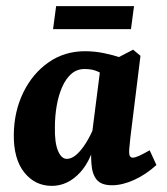

<svg xmlns="http://www.w3.org/2000/svg" viewBox="-20 -597 543 626"><path d="M149 9Q94 9 59 -35Q24 -79 25 -159Q26 -234 56 -295.5Q86 -357 138 -393.5Q190 -430 257 -430Q289 -430 320 -423.5Q351 -417 374 -409L338 -340Q319 -354 300.5 -363Q282 -372 256 -372Q231 -372 213 -356.5Q195 -341 183 -314Q171 -287 165 -253Q159 -219 159 -182Q158 -132 169 -105.5Q180 -79 198 -79Q211 -79 224.5 -89Q238 -99 253 -120Q268 -141 282 -172L297 -165Q282 -79 241.5 -35Q201 9 149 9ZM345 7Q310 7 295 -11.5Q280 -30 278 -65Q277 -78 277 -100Q277 -122 277 -137L308 -380L414 -435L438 -415L405 -148Q404 -136 402.5 -122.5Q401 -109 401 -101Q401 -83 413 -83Q420 -83 432.5 -88.5Q445 -94 468 -107L490 -59Q456 -28 417.5 -10.5Q379 7 345 7ZM163 -577H417L407 -502H153Z"/></svg>

Font: Yrsa
Style: Italic
Weight: 400
Italic angle: -7.10001°
Designer: Anna Giedrys (Yrsa+Rasa design), David Brezina (Yrsa art-direction, Rasa art-direction, design)
Foundry: Rosetta Type Foundry
Version: Version 2.004